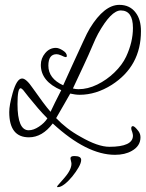

<svg xmlns="http://www.w3.org/2000/svg" viewBox="-20 -504 600 790"><path d="M453 133Q337 133 197 4Q154 61 99 61Q18 61 18 -43Q18 -71 32 -121Q49 -181 71 -181Q88 -181 115 -141Q137 -110 155 -85.5Q173 -61 188 -44Q195 -59 206 -81.5Q217 -104 232 -133Q148 -169 148 -237Q148 -264 166 -285.5Q184 -307 210 -307Q222 -307 238.5 -296.5Q255 -286 255 -274Q255 -269 250 -269Q246 -269 232 -276Q220 -281 213 -281Q179 -281 179 -234Q179 -181 240 -153L279 -239Q305 -295 322 -332.5Q339 -370 350 -388Q409 -484 471 -484Q515 -484 539 -451Q560 -423 560 -376Q560 -232 440 -155Q375 -114 308 -114Q298 -114 288 -115.5Q278 -117 269 -119Q259 -102 245 -77Q231 -52 211 -18Q231 3 256 22.5Q281 42 312 59Q383 100 430 100Q527 100 527 54Q527 49 524 39Q520 30 520 24Q520 15 527 15Q534 15 550 36Q558 47 558 61Q558 97 522 117Q494 133 453 133ZM303 -137Q341 -137 380 -156Q419 -175 451 -206Q483 -237 499 -271Q527 -331 527 -389Q527 -461 477 -461Q437 -461 384 -366Q374 -348 360 -314.5Q346 -281 324 -234L280 -140Q291 -137 303 -137ZM98 32Q118 32 140.5 17Q163 2 175 -17Q156 -36 136.5 -58.5Q117 -81 97 -106L75 -134Q68 -141 65 -141Q52 -141 52 -76Q52 32 98 32ZM216 266Q215 265 215 263Q215 262 222.5 253.5Q230 245 237 237Q257 215 265.5 199Q274 183 274 170Q274 168 273.5 165Q273 162 272 158Q271 154 270.5 151.5Q270 149 270 147Q270 138 286 138Q314 138 314 154Q314 166 303.5 184.5Q293 203 277.5 222Q262 241 246 253.5Q230 266 218 266Z"/></svg>

Font: Petemoss
Style: Regular
Weight: 400
Designer: Robert E. Leuschke
Foundry: Robert E. Leuschke
Version: Version 1.010; ttfautohint (v1.8.3)